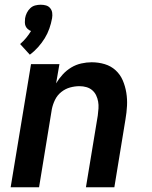

<svg xmlns="http://www.w3.org/2000/svg" viewBox="-20 -791 640 811"><path d="M25 0 111 -520H231L217 -439Q229 -459 245 -476.5Q261 -494 281 -506Q301 -518 323.5 -523Q346 -528 367 -528Q396 -528 422.5 -520Q449 -512 468.5 -494Q488 -476 498.5 -451.5Q509 -427 513.5 -399.5Q518 -372 516.5 -344Q515 -316 510 -287L463 0H343L393 -303Q395 -318 396 -333Q397 -348 394.5 -362Q392 -376 386 -388.5Q380 -401 369.5 -410Q359 -419 345 -423Q331 -427 316 -427Q296 -427 276 -421.5Q256 -416 239 -402.5Q222 -389 212.5 -369.5Q203 -350 199 -330L145 0ZM106 -560 65 -605Q79 -617 90.5 -631Q102 -645 111 -660Q103 -663 97 -668.5Q91 -674 88 -681Q85 -688 85 -697Q85 -706 86 -714Q88 -726 93.5 -737Q99 -748 108 -756.5Q117 -765 128.5 -768Q140 -771 152 -771Q164 -771 174.5 -768Q185 -765 192 -756.5Q199 -748 200.5 -737Q202 -726 200 -714Q196 -692 188.5 -670.5Q181 -649 169 -629.5Q157 -610 141 -592Q125 -574 106 -560Z"/></svg>

Font: Iosevka Extended Oblique
Style: Bold
Weight: 700
Width: 7
Italic angle: -9°
Monospace: yes
Designer: Belleve Invis
Foundry: Belleve Invis
Version: Version 32.5.0; ttfautohint (v1.8.4)